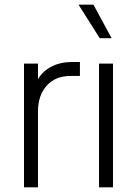

<svg xmlns="http://www.w3.org/2000/svg" viewBox="-20 -804 571 824"><path d="M83 -531H143V-464Q163 -499 201.5 -518.5Q240 -538 289 -538H323V-478H282Q218 -478 180.5 -436.5Q143 -395 143 -325V0H83Z M405 -531H465V0H405ZM317 -784H381L459 -640H408Z"/></svg>

Font: Evergrow Sans
Style: Light
Weight: 300
Foundry: 10Web
Version: Version 1.000